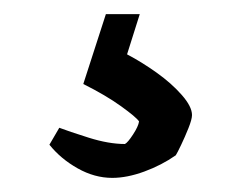

<svg xmlns="http://www.w3.org/2000/svg" viewBox="-20 -36 342 272"><path d="M139 216Q114 216 90 202.5Q66 189 50 169L64 145Q77 150 105.5 159Q134 168 157 168Q161 166 168.5 154.5Q176 143 177 136Q173 130 151.5 114.5Q130 99 98 83L130 -16H178L160 41Q181 52 202 67Q223 82 237.5 98.5Q252 115 252 127Q252 133 247 145.5Q242 158 236.5 169.5Q231 181 229 184Q209 198 184.5 207Q160 216 139 216Z"/></svg>

Font: Labrada
Style: Bold
Weight: 700
Designer: Mercedes Jáuregui
Foundry: Omnibus-Type Team
Version: Version 1.000; ttfautohint (v1.8.4.7-5d5b)